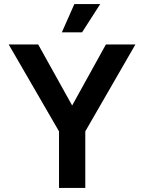

<svg xmlns="http://www.w3.org/2000/svg" viewBox="-20 -930 713 950"><path d="M272 0V-280L23 -710H169L337 -408L504 -710H650L402 -280V0ZM286 -770 348 -910H476L386 -770Z"/></svg>

Font: Geist SemBd
Style: Regular
Weight: 400
Designer: Basement.studio, Andrés Briganti, Mateo Zaragoza
Foundry: Basement.studio, Vercel, Andrés Briganti, Guido Ferreyra, Mateo Zaragoza
Version: Version 1.401